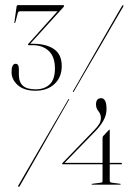

<svg xmlns="http://www.w3.org/2000/svg" viewBox="-20 -720 540 748"><path d="M379.5 -180.5Q379.5 -187.5 381.5 -189.5L404 -213.5Q406 -215.5 406.5 -215.5Q407.5 -215.5 407.5 -213V-85.5H453Q455 -85.5 455 -82.5Q455 -80 452.5 -80H407.5V-16Q407.5 -10 414 -8.5L448 -4Q450 -4 450 -2.5Q450 -0.5 448 -0.5H339.5Q337 -0.5 337 -2Q337 -4 339.5 -4L374 -8.5Q379.5 -9 379.5 -15.5V-80H223.5Q222 -80 222 -82Q222 -83.5 223 -84.5L348 -214Q360 -226.5 366.5 -237Q373 -247.5 373 -261.5Q373 -275 363.5 -286.8Q354 -298.5 354 -312.5Q354 -337.5 374 -337.5Q395 -337.5 395 -295Q395 -272 383.2 -250.8Q371.5 -229.5 352 -209.5L231.5 -85.5H379.5ZM267.5 -363Q266.5 -360.5 265 -362Q263 -363 264.5 -365Q267.5 -369.5 282 -395Q296.5 -420.5 317.8 -457.8Q339 -495 362.5 -535.8Q386 -576.5 406.8 -612.8Q427.5 -649 441 -672.2Q454.5 -695.5 455.5 -697Q457 -700.5 460 -699Q462.5 -697.5 460 -694Q459.5 -693 445.8 -669.8Q432 -646.5 411.2 -610.5Q390.5 -574.5 366.8 -533.8Q343 -493 321.2 -455.8Q299.5 -418.5 284.8 -393Q270 -367.5 267.5 -363ZM246 -332.5Q247 -335 249 -334Q251 -333 248.5 -330.5Q246 -326 231.2 -300.5Q216.5 -275 195 -237.2Q173.5 -199.5 150 -158.2Q126.5 -117 105.5 -80.2Q84.5 -43.5 71 -19.8Q57.5 4 56.5 5.5Q54.5 9 52 7.5Q49 6 51.5 2.5Q52.5 1 66.2 -22.8Q80 -46.5 101 -83Q122 -119.5 146 -160.8Q170 -202 191.8 -239.5Q213.5 -277 228.5 -302.5Q243.5 -328 246 -332.5ZM220.5 -463Q220.5 -419 192.2 -392.8Q164 -366.5 118 -366.5Q74 -366.5 49.5 -388.2Q25 -410 25 -439Q25 -471.5 41 -471.5Q53.5 -471.5 53.5 -450.5V-429.5Q53.5 -400.5 69 -386.2Q84.5 -372 119 -372Q153 -372 173.5 -391.2Q194 -410.5 194 -453Q194 -499 170 -521.5Q146 -544 107.5 -544H92Q89 -544 89 -546.5Q89 -548 91.5 -550.5L204 -676H57Q51 -676 49 -668L39.5 -632Q38.5 -630 37 -630Q36 -630 36 -633L44.5 -693.5Q45.5 -700 49.5 -700H226.5Q229.5 -700 229.5 -697Q229.5 -694.5 227 -692L97.5 -549.5H108Q160 -549.5 190.2 -528.8Q220.5 -508 220.5 -463Z"/></svg>

Font: Fraunces 144pt Thin
Style: Regular
Weight: 100
Version: Version 1.000;[f99f86859]